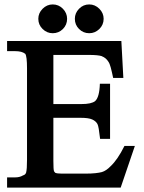

<svg xmlns="http://www.w3.org/2000/svg" viewBox="-20 -847 651 867"><path d="M383 -827Q409 -827 428.5 -807.5Q448 -788 448 -762Q448 -735 428.5 -716Q409 -697 383 -697Q356 -697 337 -716Q318 -735 318 -762Q318 -788 337 -807.5Q356 -827 383 -827ZM218 -827Q245 -827 264 -807.5Q283 -788 283 -762Q283 -735 264 -716Q245 -697 218 -697Q192 -697 172.5 -716Q153 -735 153 -762Q153 -788 172.5 -807.5Q192 -827 218 -827ZM221 -599V-377H345Q371 -377 386 -380.5Q401 -384 409 -390Q429 -407 431 -469H477V-220H432Q429 -247 426 -264.5Q423 -282 420 -287Q413 -300 396.5 -307.5Q380 -315 345 -315H221V-120Q221 -80 224 -74L223 -75L229 -67Q237 -63 259 -63H366Q392 -63 410.5 -65Q429 -67 440 -70Q460 -76 480 -97Q495 -111 510.5 -133.5Q526 -156 542 -188H589L525 0H12V-46H49Q69 -46 84 -55Q95 -58 98 -68Q100 -76 101 -89.5Q102 -103 102 -126V-538Q102 -593 94 -604Q79 -616 49 -616H12V-662H528L537 -495H491Q485 -524 480 -542.5Q475 -561 469 -569Q464 -577 457 -583Q450 -589 440 -593H441Q424 -599 381 -599Z"/></svg>

Font: New Athena Unicode
Style: Bold
Weight: 700
Designer: J. Rusten 1997; rev. by R. Hancock 2001, 2002, rev. by D. Mastronarde 2002-2021
Foundry: Society for Classical Studies (formerly American Philological Association)
Version: Version 5.008